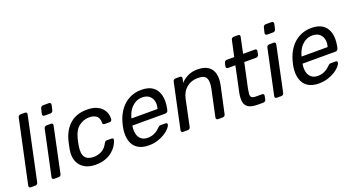

<svg xmlns="http://www.w3.org/2000/svg" viewBox="-48 -1300 3475 1891"><g transform="rotate(-20 1689.5 -354.0)"><path d="M35 0Q25 0 19.5 -6.5Q14 -13 16 -23L158 -687Q160 -697 167.5 -703.5Q175 -710 185 -710H233Q243 -710 248 -703.5Q253 -697 251 -687L110 -23Q108 -13 100.5 -6.5Q93 0 83 0Z M279 0Q269 0 263.5 -6.5Q258 -13 260 -23L361 -497Q363 -507 371 -513.5Q379 -520 389 -520H437Q447 -520 451.5 -513.5Q456 -507 454 -497L354 -23Q352 -13 344.5 -6.5Q337 0 327 0ZM402 -617Q392 -617 387 -623.5Q382 -630 383 -640L396 -694Q398 -704 405.5 -711Q413 -718 423 -718H485Q496 -718 501.5 -711Q507 -704 505 -694L493 -640Q491 -630 483 -623.5Q475 -617 465 -617Z M712 10Q645 10 598 -17.5Q551 -45 530 -96.5Q509 -148 522 -220Q525 -235 530 -260Q535 -285 539 -300Q565 -408 634.5 -469Q704 -530 813 -530Q872 -530 911 -513.5Q950 -497 972.5 -470.5Q995 -444 1003 -415Q1011 -386 1008 -360Q1007 -350 1000.5 -343.5Q994 -337 984 -337H932Q922 -337 916.5 -342Q911 -347 911 -358Q912 -407 884.5 -429Q857 -451 809 -451Q750 -451 701.5 -414Q653 -377 633 -295Q629 -279 625 -259.5Q621 -240 618 -225Q604 -142 631 -105.5Q658 -69 718 -69Q764 -69 803.5 -89Q843 -109 868 -158Q875 -170 880.5 -174.5Q886 -179 896 -179H947Q957 -179 961.5 -172.5Q966 -166 963 -156Q956 -131 938 -102Q920 -73 889.5 -47.5Q859 -22 815 -6Q771 10 712 10Z M1269 10Q1200 10 1155.5 -19Q1111 -48 1094 -101.5Q1077 -155 1087 -227Q1089 -240 1093.5 -260.5Q1098 -281 1102 -294Q1122 -365 1161.5 -418.5Q1201 -472 1258 -501Q1315 -530 1383 -530Q1459 -530 1503 -498Q1547 -466 1562 -407Q1577 -348 1561 -269L1557 -252Q1555 -241 1546.5 -235Q1538 -229 1528 -229H1183Q1183 -228 1182.5 -225Q1182 -222 1181 -220Q1175 -179 1183 -143.5Q1191 -108 1216.5 -86Q1242 -64 1284 -64Q1320 -64 1346.5 -75Q1373 -86 1390 -99.5Q1407 -113 1414 -121Q1426 -133 1431.5 -135.5Q1437 -138 1449 -138H1497Q1506 -138 1511 -132.5Q1516 -127 1514 -117Q1510 -102 1491 -80.5Q1472 -59 1439 -38Q1406 -17 1363 -3.5Q1320 10 1269 10ZM1198 -298H1471L1472 -301Q1484 -346 1474.5 -381Q1465 -416 1438 -436.5Q1411 -457 1368 -457Q1325 -457 1291 -436.5Q1257 -416 1233.5 -381Q1210 -346 1199 -301Z M1631 0Q1621 0 1615.5 -6.5Q1610 -13 1612 -23L1713 -497Q1715 -507 1723 -513.5Q1731 -520 1741 -520H1788Q1798 -520 1803 -513.5Q1808 -507 1806 -497L1796 -453Q1827 -487 1871 -508.5Q1915 -530 1971 -530Q2043 -530 2084 -501.5Q2125 -473 2137 -422.5Q2149 -372 2135 -305L2074 -23Q2072 -13 2064.5 -6.5Q2057 0 2047 0H1997Q1987 0 1981.5 -6.5Q1976 -13 1978 -23L2037 -300Q2053 -374 2035.5 -411.5Q2018 -449 1947 -449Q1878 -449 1829.5 -409.5Q1781 -370 1766 -300L1708 -23Q1706 -13 1698.5 -6.5Q1691 0 1681 0Z M2413 0Q2347 0 2315 -21.5Q2283 -43 2277.5 -82.5Q2272 -122 2283 -176L2339 -440H2261Q2251 -440 2246 -446.5Q2241 -453 2243 -463L2250 -497Q2252 -507 2260 -513.5Q2268 -520 2278 -520H2356L2392 -687Q2394 -697 2401.5 -703.5Q2409 -710 2419 -710H2466Q2476 -710 2481 -703.5Q2486 -697 2484 -687L2449 -520H2573Q2583 -520 2588 -513.5Q2593 -507 2591 -497L2584 -463Q2582 -453 2574 -446.5Q2566 -440 2556 -440H2432L2377 -183Q2371 -152 2369 -129Q2367 -106 2379 -94Q2391 -82 2424 -82H2490Q2500 -82 2504.5 -75.5Q2509 -69 2507 -59L2500 -23Q2498 -13 2490.5 -6.5Q2483 0 2473 0Z M2613 0Q2603 0 2597.5 -6.5Q2592 -13 2594 -23L2695 -497Q2697 -507 2705 -513.5Q2713 -520 2723 -520H2771Q2781 -520 2785.5 -513.5Q2790 -507 2788 -497L2688 -23Q2686 -13 2678.5 -6.5Q2671 0 2661 0ZM2736 -617Q2726 -617 2721 -623.5Q2716 -630 2717 -640L2730 -694Q2732 -704 2739.5 -711Q2747 -718 2757 -718H2819Q2830 -718 2835.5 -711Q2841 -704 2839 -694L2827 -640Q2825 -630 2817 -623.5Q2809 -617 2799 -617Z M3052 10Q2983 10 2938.5 -19Q2894 -48 2877 -101.5Q2860 -155 2870 -227Q2872 -240 2876.5 -260.5Q2881 -281 2885 -294Q2905 -365 2944.5 -418.5Q2984 -472 3041 -501Q3098 -530 3166 -530Q3242 -530 3286 -498Q3330 -466 3345 -407Q3360 -348 3344 -269L3340 -252Q3338 -241 3329.5 -235Q3321 -229 3311 -229H2966Q2966 -228 2965.5 -225Q2965 -222 2964 -220Q2958 -179 2966 -143.5Q2974 -108 2999.5 -86Q3025 -64 3067 -64Q3103 -64 3129.5 -75Q3156 -86 3173 -99.5Q3190 -113 3197 -121Q3209 -133 3214.5 -135.5Q3220 -138 3232 -138H3280Q3289 -138 3294 -132.5Q3299 -127 3297 -117Q3293 -102 3274 -80.5Q3255 -59 3222 -38Q3189 -17 3146 -3.5Q3103 10 3052 10ZM2981 -298H3254L3255 -301Q3267 -346 3257.5 -381Q3248 -416 3221 -436.5Q3194 -457 3151 -457Q3108 -457 3074 -436.5Q3040 -416 3016.5 -381Q2993 -346 2982 -301Z"/></g></svg>

Font: Rubik
Style: Italic
Weight: 400
Italic angle: -12°
Designer: Hubert and Fischer
Foundry: Hubert and Fischer
Version: Version 2.300;gftools[0.9.30]